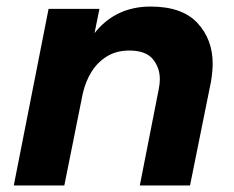

<svg xmlns="http://www.w3.org/2000/svg" viewBox="-20 -565 712 585"><path d="M559 0H406L464 -295Q467 -311 467 -324Q467 -359 445.5 -385Q424 -411 374 -411Q335.5 -411 306.8 -393.8Q278 -376.5 259.2 -346.8Q240.5 -317 232 -279L176 0H22L128 -538H283L268 -464Q332 -545 439 -545Q535 -545 581.5 -495Q628 -445 628 -371Q628 -349 623 -317Z"/></svg>

Font: Argentum Sans SemiBold
Style: Italic
Weight: 600
Italic angle: -11°
Designer: Julieta Ulanovsky (font), Cristiano Sobral (main changes and remaster)
Foundry: Julieta Ulanovsky (font), Cristiano Sobral (main changes and remaster)
Version: Version 2.007;June 15, 2022;FontCreator 14.0.0.2814 64-bit; 